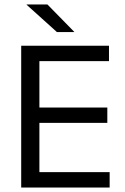

<svg xmlns="http://www.w3.org/2000/svg" viewBox="-20 -845 563 865"><path d="M157.5 0H75.5V-639H157.5ZM474 0H100V-69.5H474ZM463.5 -291.5H122.5V-360.5H463.5ZM471 -569.5H99.5V-639H471ZM314.5 -701.5 193.5 -825H100V-823.5L236.5 -700.5H314.5Z"/></svg>

Font: Anek Kannada
Style: Regular
Weight: 400
Version: Version 1.003